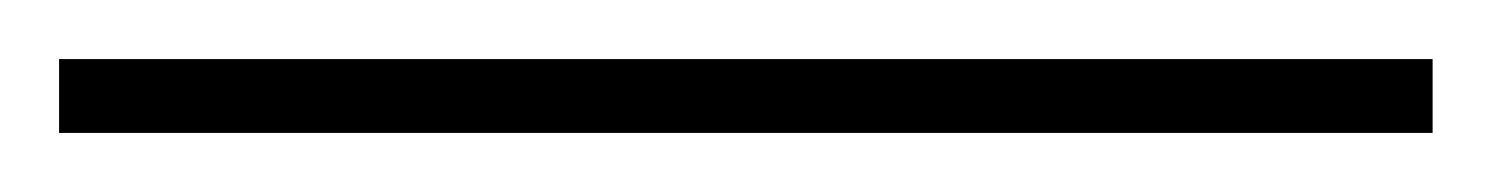

<svg xmlns="http://www.w3.org/2000/svg" viewBox="-23 -805 505 65"><path d="M462 -760H-3V-785H462Z"/></svg>

Font: Noto Sans Thai SemCond Thin
Style: Regular
Weight: 100
Width: 4
Designer: Monotype Design Team
Foundry: Monotype Imaging Inc.
Version: Version 2.002; ttfautohint (v1.8.4.7-5d5b)